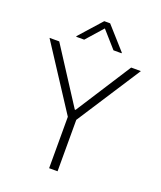

<svg xmlns="http://www.w3.org/2000/svg" viewBox="-162 -1006 926 1107"><g transform="rotate(20 300.5 -452.5)"><path d="M79.1 -707 297.9 -368.2H302.7L520.5 -707H580.1L326.2 -315.4V0H274.4V-315.4L19.5 -707ZM300.8 -867.2 210.9 -765.6H162.1V-769.5L283.2 -905.3H319.3L440.4 -769.5V-765.6H390.6Z"/></g></svg>

Font: Pretendard Std ExtraLight
Style: Regular
Weight: 200
Designer: Base glyphs from Inter by Rasmus Andersson; Hangeul glyphs from Noto Sans CJK(Source Han Sans) by Jang Soo-young and Kan
Foundry: Kil Hyung-jin
Version: Version 1.309